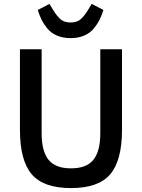

<svg xmlns="http://www.w3.org/2000/svg" viewBox="-20 -950 726 982"><path d="M82 -698H193V-268Q193 -177 228 -133Q263 -89 343 -89Q423 -89 458 -133Q493 -177 493 -268V-698H604V-286Q604 -130 544 -59Q484 12 343 12Q202 12 142 -59Q82 -130 82 -286ZM173 -899 233 -930 253 -897Q273 -865 291.5 -850Q310 -835 341 -835Q372 -835 390.5 -850Q409 -865 429 -897L449 -930L509 -899Q500 -871 489.5 -849.5Q479 -828 460 -804.5Q441 -781 410.5 -768Q380 -755 341 -755Q302 -755 271.5 -768Q241 -781 222 -804.5Q203 -828 192.5 -849.5Q182 -871 173 -899Z"/></svg>

Font: IBM Plex Sans Medm
Style: Regular
Weight: 500
Designer: Mike Abbink, Paul van der Laan, Pieter van Rosmalen
Foundry: Bold Monday
Version: Version 3.005